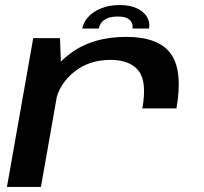

<svg xmlns="http://www.w3.org/2000/svg" viewBox="-20 -740 806 760"><path d="M543.5 -311H678.5Q704.5 -460 656.2 -527Q608 -594 479.5 -594Q346.5 -594 258.2 -528.2Q170 -462.5 155.5 -380L200.5 -338.5Q213 -405.5 272 -454.2Q331 -503 418 -503Q493.5 -503 528 -460.5Q562.5 -418 543.5 -311ZM7.5 0H142L222.5 -456.5L217.5 -589H111.5ZM454.5 -720Q412.5 -720 380.8 -707.2Q349 -694.5 329.5 -673.2Q310 -652 305.5 -627H371Q373.5 -640 381.8 -650.8Q390 -661.5 405.5 -668Q421 -674.5 446.5 -674.5Q470 -674.5 483 -668Q496 -661.5 501.2 -650.8Q506.5 -640 504.5 -627H570Q574.5 -652 561.8 -673.2Q549 -694.5 521.5 -707.2Q494 -720 454.5 -720Z"/></svg>

Font: Anybody Expanded Medium
Style: Italic
Weight: 500
Width: 7
Italic angle: -10°
Version: Version 1.113;gftools[0.9.25]